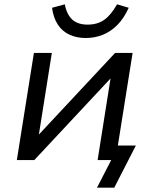

<svg xmlns="http://www.w3.org/2000/svg" viewBox="-20 -741 713 889"><path d="M429 128 495 0H432L443 -67H609L509 128ZM58 0 137 -496H220L160 -118L513 -496H594L515 0H432L492 -379H493L139 0ZM377 -565Q335 -565 301.5 -580.5Q268 -596 247.5 -627.5Q227 -659 221 -705L280 -721Q289 -674 314.5 -650.5Q340 -627 386 -627Q430 -627 461.5 -648.5Q493 -670 522 -721L576 -705Q554 -656 523 -625Q492 -594 455 -579.5Q418 -565 377 -565Z"/></svg>

Font: Nunito Sans 7pt
Style: Italic
Weight: 400
Italic angle: -9°
Designer: Vernon Adams
Foundry: Vernon Adams
Version: Version 3.101;gftools[0.9.27]